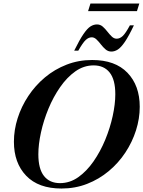

<svg xmlns="http://www.w3.org/2000/svg" viewBox="-20 -1072 824 1104"><path d="M783.5 -458Q783.5 -390 762 -322.5Q740.5 -255 700.8 -194.8Q661 -134.5 605.2 -88Q549.5 -41.5 481 -14.8Q412.5 12 333.5 12Q201 12 130.5 -61.5Q60 -135 60 -257Q60 -325 81.5 -392.5Q103 -460 143 -520.2Q183 -580.5 238.5 -627Q294 -673.5 362.8 -700.2Q431.5 -727 510 -727Q642.5 -727 713 -653.5Q783.5 -580 783.5 -458ZM200.5 -184.5Q200.5 -101 233 -60Q265.5 -19 325 -19Q381.5 -19 430 -53.2Q478.5 -87.5 517.8 -144Q557 -200.5 585 -268.2Q613 -336 628 -404.8Q643 -473.5 643 -530.5Q643 -614 610.5 -655Q578 -696 518.5 -696Q462 -696 413.5 -661.8Q365 -627.5 325.8 -571Q286.5 -514.5 258.5 -446.8Q230.5 -379 215.5 -310.2Q200.5 -241.5 200.5 -184.5ZM750 -926.5Q720 -863.5 697.8 -831Q675.5 -798.5 657.2 -787Q639 -775.5 620.5 -775.5Q601.5 -775.5 587 -788Q572.5 -800.5 560 -816.8Q547.5 -833 534.8 -845.2Q522 -857.5 507.5 -857.5Q489.5 -857.5 473 -842.2Q456.5 -827 430 -780.5H406.5Q437.5 -843.5 459.8 -876Q482 -908.5 500.2 -920Q518.5 -931.5 537.5 -931.5Q556.5 -931.5 570.8 -919Q585 -906.5 597.5 -890.2Q610 -874 622.8 -861.8Q635.5 -849.5 651 -849.5Q669 -849.5 685.5 -864.8Q702 -880 727 -926.5ZM486.5 -1008 500 -1051.5H781L767.5 -1008Z"/></svg>

Font: Newsreader 72pt SemiBold
Style: Italic
Weight: 600
Italic angle: -17°
Designer: Hugues Gentile
Foundry: Production Type
Version: Version 1.003; ttfautohint (v1.8.3)